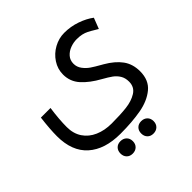

<svg xmlns="http://www.w3.org/2000/svg" viewBox="-176 -693 952 952"><g transform="rotate(-45 300.0 -217.0)"><path d="M22 -213Q22 -260.5 31 -334.5H98.5Q88.5 -264 88.5 -210.5Q88.5 -165 110.2 -132.2Q132 -99.5 170.8 -82.5Q209.5 -65.5 259 -65.5Q319.5 -65.5 362.8 -70.5Q406 -75.5 436.2 -94.5Q466.5 -113.5 466.5 -151.5Q466.5 -177.5 455.2 -195.8Q444 -214 426.8 -226.5Q409.5 -239 380 -255.5Q324.5 -286 292 -322.2Q259.5 -358.5 259.5 -407.5Q259.5 -446.5 281 -479.2Q302.5 -512 337.2 -531Q372 -550 410 -550Q455 -550 496.5 -535.5Q538 -521 567 -499L545 -442L531.5 -450Q508.5 -464 495.5 -470.5Q482.5 -477 467.2 -480.5Q452 -484 430.5 -484Q409 -484 386.5 -475.8Q364 -467.5 349 -450.5Q334 -433.5 334 -409Q334 -386 347.8 -367.5Q361.5 -349 380.2 -336.2Q399 -323.5 427.5 -307.5L438 -301.5Q489 -272 515.2 -236Q541.5 -200 541.5 -149Q541.5 -87 501.2 -54Q461 -21 398.5 -9.8Q336 1.5 253.5 1.5Q144 1.5 83 -53Q22 -107.5 22 -213ZM184 70.5Q184 51 195.8 39Q207.5 27 227 27Q246.5 27 258.8 39Q271 51 271 70.5Q271 90 258.8 102Q246.5 114 227 114Q207.5 114 195.8 102Q184 90 184 70.5ZM327 73Q327 53.5 338.8 41.5Q350.5 29.5 370 29.5Q389.5 29.5 401.8 41.5Q414 53.5 414 73Q414 92.5 401.8 104.5Q389.5 116.5 370 116.5Q350.5 116.5 338.8 104.5Q327 92.5 327 73Z"/></g></svg>

Font: JuliaMono Light
Style: Regular
Weight: 300
Monospace: yes
Designer: cormullion
Foundry: corm
Version: Version 0.054; ttfautohint (v1.8.4)